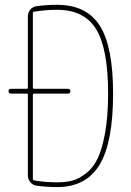

<svg xmlns="http://www.w3.org/2000/svg" viewBox="-20 -760 540 790"><path d="M115.2 -370.1V-24.4Q115.2 -18.6 121.1 -17.6Q167 -9.8 214.8 -9.8Q250 -9.8 276.9 -16.6Q303.7 -23.4 333.5 -46.4Q363.3 -69.3 381.8 -107.9Q400.4 -146.5 412.6 -214.4Q424.8 -282.2 424.8 -375Q424.8 -558.6 376 -639.2Q327.1 -719.7 214.8 -719.7Q167 -719.7 121.1 -711.9Q115.2 -711.9 115.2 -706.1V-400.4Q115.2 -395.5 120.1 -394.5H259.8Q269.5 -394.5 269.5 -384.8Q269.5 -375 259.8 -375H120.1Q115.2 -375 115.2 -370.1ZM25.4 -375Q15.6 -375 15.1 -384.8Q14.6 -394.5 25.4 -394.5H89.8Q94.7 -394.5 94.7 -400.4V-692.4Q94.7 -708 104.5 -720.2Q114.3 -732.4 129.9 -734.4Q169.9 -740.2 214.8 -740.2Q335.9 -740.2 390.6 -654.3Q445.3 -568.4 445.3 -375Q445.3 -173.8 389.6 -82Q334 9.8 214.8 9.8Q171.9 9.8 129.9 3.9Q115.2 2 105 -10.3Q94.7 -22.5 94.7 -38.1V-370.1Q94.7 -375 89.8 -375Z"/></svg>

Font: Rounded-X Mgen+ 1m thin
Style: Regular
Weight: 100
Designer: [Source Han Sans]
Ryoko NISHIZUKA  (kana & ideographs); Paul D. Hunt (Latin, Greek & Cyrillic); Wenlong ZHANG  (bopomofo
Version: Version 1.059.20150602